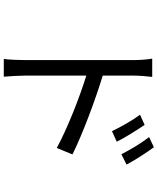

<svg xmlns="http://www.w3.org/2000/svg" viewBox="73 -884 853 1040"><g transform="rotate(90 500.0 -363.5)"><path d="M656 -720 601 -695C634 -650 665 -595 690 -543L747 -569C724 -616 681 -683 656 -720ZM777 -770 722 -744C756 -700 788 -647 815 -594L871 -622C847 -668 803 -735 777 -770ZM305 -75C305 -38 303 11 299 43H395C392 11 389 -43 389 -75V-404C500 -370 673 -303 781 -244L816 -329C710 -382 521 -453 389 -493V-657C389 -687 392 -730 396 -761H297C303 -730 305 -685 305 -657C305 -573 305 -131 305 -75Z"/></g></svg>

Font: Noto Sans CJK HK
Style: Regular
Weight: 400
Designer: Ryoko NISHIZUKA 西塚涼子 (kana, bopomofo & ideographs); Paul D. Hunt (Latin, Greek & Cyrillic); Sandoll Communications 산돌커뮤니
Foundry: Adobe
Version: Version 2.004;hotconv 1.0.118;makeotfexe 2.5.65603